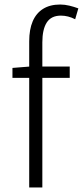

<svg xmlns="http://www.w3.org/2000/svg" viewBox="-20 -828 366 848"><path d="M109 0V-645Q109 -698 124.5 -734Q140 -770 170.5 -789Q201 -808 246 -808Q266 -808 286.5 -803Q307 -798 326 -791L312 -743Q281 -759 249 -759Q206 -759 186.5 -728.5Q167 -698 167 -641V0ZM35 -484V-528L110 -534H288V-484Z"/></svg>

Font: Noto Sans JP Thin Light
Style: Regular
Weight: 300
Version: Version 2.004-H2;hotconv 1.0.118;makeotfexe 2.5.65603